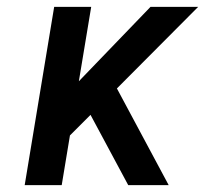

<svg xmlns="http://www.w3.org/2000/svg" viewBox="-20 -540 640 560"><path d="M52 0 138 -520H246L210 -303L419 -520H558L321 -282L472 0H354L244 -205L184 -145L160 0Z"/></svg>

Font: Iosevka Etoile SmBdObl
Style: Regular
Weight: 600
Italic angle: -9°
Designer: Belleve Invis
Foundry: Belleve Invis
Version: Version 15.5.2; ttfautohint (v1.8.4)